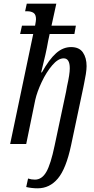

<svg xmlns="http://www.w3.org/2000/svg" viewBox="-20 -780 507 1040"><path d="M122 233 132 187Q150 193 169 193Q207 193 231 151Q255 109 276 8L338 -284L343 -312Q358 -378 358 -410Q358 -464 325 -464Q295 -464 263 -426.5Q231 -389 206 -336Q181 -283 171 -239L122 0H35L160 -596H89L99 -641H170Q175 -668 175 -676Q175 -701 162 -710Q149 -719 127 -719H116L125 -760H285L259 -641H391L383 -596H249L241 -559Q230 -494 203 -388H207Q246 -458 283.5 -491.5Q321 -525 365 -525Q409 -525 429 -496Q449 -467 449 -422Q449 -404 445 -378.5Q441 -353 436 -330L431 -305L365 7Q338 134 293.5 187Q249 240 184 240Q152 240 122 233Z"/></svg>

Font: Noto Serif Cond
Style: Italic
Weight: 400
Width: 3
Italic angle: -12°
Designer: Monotype Design Team
Foundry: Monotype Imaging Inc.
Version: Version 1.001